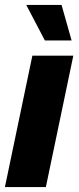

<svg xmlns="http://www.w3.org/2000/svg" viewBox="-36 -763 324 783"><path d="M147 -598 71 -743H215L256 -598ZM-16 0 96 -536H263L151 0Z"/></svg>

Font: Mona Sans Expanded
Style: Bold Italic
Weight: 700
Width: 7
Italic angle: -11.7°
Designer: Deni Anggara
Foundry: GitHub
Version: Version 1.001;gftools[0.9.33]